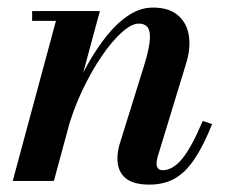

<svg xmlns="http://www.w3.org/2000/svg" viewBox="-20 -490 620 520"><path d="M384.5 10Q340.5 10 319.2 -8.2Q298 -26.5 298 -61Q298 -71.5 300.2 -83.8Q302.5 -96 305.5 -104.5L369.5 -310Q381.5 -348.5 385 -374.5Q388.5 -400.5 381.5 -413.2Q374.5 -426 355.5 -426Q336.5 -426 310 -402.5Q283.5 -379 255.5 -338Q227.5 -297 202.5 -244.2Q177.5 -191.5 161.5 -133H143.5Q155.5 -177 174 -224Q192.5 -271 216.8 -314.5Q241 -358 269.2 -393.2Q297.5 -428.5 329 -449Q360.5 -469.5 394 -469.5Q437 -469.5 461.2 -449.2Q485.5 -429 491.2 -395Q497 -361 484.5 -319.5L407 -65.5Q406 -61.5 405 -56.2Q404 -51 404 -47Q404 -39 408 -34Q412 -29 420.5 -29Q448 -29 473.8 -60.5Q499.5 -92 529 -162.5L554.5 -154Q531 -95 506.5 -58.8Q482 -22.5 452.8 -6.2Q423.5 10 384.5 10ZM14.5 0 131.5 -433.5H67V-460H250.5L126 0Z"/></svg>

Font: Bodoni Moda 9pt SemiBold
Style: Italic
Weight: 600
Italic angle: -13°
Designer: Owen Earl
Foundry: indestructible type
Version: Version 2.004